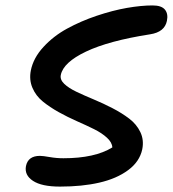

<svg xmlns="http://www.w3.org/2000/svg" viewBox="-20 -731 640 711"><path d="M202.1 -40Q134.3 -40 102.1 -61.3Q69.8 -82.5 76.2 -116.2Q84 -153.8 127.9 -153.8Q139.2 -153.8 163.8 -149.4Q188.5 -145 214.8 -145Q331.1 -145 396 -185.1Q395 -203.6 376.2 -220.9Q357.4 -238.3 328.4 -252.7Q299.3 -267.1 264.9 -282.2Q230.5 -297.4 197.5 -315.7Q164.6 -334 138.7 -355Q112.8 -376 100.1 -405.8Q87.4 -435.5 94.2 -470.2Q103.5 -516.6 140.9 -557.1Q178.2 -597.7 228.8 -625.2Q279.3 -652.8 338.1 -672.6Q397 -692.4 450 -701.7Q502.9 -710.9 544.9 -710.9Q578.1 -710.9 590.8 -695.3Q603.5 -679.7 598.1 -653.8Q589.8 -612.3 536.1 -604Q382.8 -580.1 298.6 -540Q214.4 -500 205.1 -453.1Q201.7 -436 218 -420.4Q234.4 -404.8 263.2 -391.1Q292 -377.4 327.1 -362.8Q362.3 -348.1 396.7 -330.3Q431.2 -312.5 458.5 -291.7Q485.8 -271 499.8 -241.7Q513.7 -212.4 506.8 -178.2Q497.1 -132.3 454.3 -100.8Q411.6 -69.3 347.9 -54.7Q284.2 -40 202.1 -40Z"/></svg>

Font: Shantell Sans Irregular Bouncy
Style: Italic
Weight: 500
Italic angle: -11.31°
Designer: Stephen Nixon, Anya Danilova, Shantell Martin
Foundry: Arrow Type
Version: Version 1.006;[9816181b4]